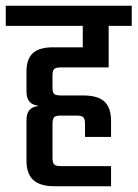

<svg xmlns="http://www.w3.org/2000/svg" viewBox="-40 -646 477 666"><path d="M336.9 -412.1H170.9Q153.8 -412.1 147.9 -406.5Q142.1 -400.9 142.1 -383.8V-342.8Q142.1 -325.7 147.7 -320.3Q153.3 -314.9 170.9 -314.9H249Q299.3 -314.9 322.3 -293.7Q345.2 -272.5 345.2 -226.1V-170.9H254.9V-214.8Q254.9 -233.4 249 -239.3Q243.2 -245.1 225.1 -245.1H170.9Q153.3 -245.1 147.7 -239.3Q142.1 -233.4 142.1 -214.8V-100.1Q142.1 -81.5 147.7 -75.7Q153.3 -69.8 170.9 -69.8H345.2V0H147.9Q99.1 0 75.4 -21.7Q51.8 -43.5 51.8 -88.9V-229Q51.8 -273.4 90.8 -277.8V-279.8Q51.8 -284.2 51.8 -329.1V-397Q51.8 -440.9 73.7 -461.4Q95.7 -481.9 144 -481.9H247.1V-556.2H-20V-626H417V-556.2H336.9Z"/></svg>

Font: Teko
Style: Regular
Weight: 400
Designer: Manushi Parikh, Jonny Pinhorn
Foundry: Indian Type Foundry
Version: Version 2.000;PS 1.0;hotconv 1.0.79;makeotf.lib2.5.61930